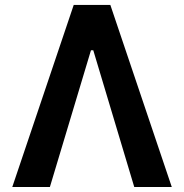

<svg xmlns="http://www.w3.org/2000/svg" viewBox="-20 -747 735 767"><path d="M179.3 0 343.4 -546.2H352.6L516.3 0H666.2L420.8 -727.3H274.5L29.1 0Z"/></svg>

Font: Interface
Style: Bold
Weight: 700
Designer: Rasmus Andersson
Foundry: rsms
Version: Version 1.8